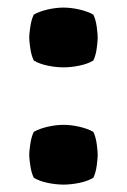

<svg xmlns="http://www.w3.org/2000/svg" viewBox="-20 -476 334 506"><path d="M57 -68Q57 -77 59.8 -96Q62.5 -115 69 -128.5Q84 -137 105.8 -142Q127.5 -147 147.5 -147Q167 -147 189 -142Q211 -137 226 -128.5Q232.5 -115 235 -96Q237.5 -77 237.5 -68Q237.5 -59 235 -40Q232.5 -21 226 -7.5Q211 1.5 189 6Q167 10.5 147.5 10.5Q127.5 10.5 105.8 6Q84 1.5 69 -7.5Q62.5 -21 59.8 -40Q57 -59 57 -68ZM57 -377Q57 -386 59.8 -405Q62.5 -424 69 -437.5Q84 -446 105.8 -451Q127.5 -456 147.5 -456Q167 -456 189 -451Q211 -446 226 -437.5Q232.5 -424 235 -405Q237.5 -386 237.5 -377Q237.5 -368 235 -349Q232.5 -330 226 -316.5Q211 -307.5 189 -303Q167 -298.5 147.5 -298.5Q127.5 -298.5 105.8 -303Q84 -307.5 69 -316.5Q62.5 -330 59.8 -349Q57 -368 57 -377Z"/></svg>

Font: Signika SC
Style: Regular
Weight: 300
Designer: Anna Giedryś
Foundry: Anna Giedryś
Version: Version 2.000